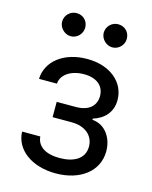

<svg xmlns="http://www.w3.org/2000/svg" viewBox="-115 -825 723 912"><g transform="rotate(15 247.0 -369.5)"><path d="M132.1 -139.2H42.6C45.5 -49.7 131 11.4 247.2 11.4C366.5 11.4 453.1 -52.6 453.1 -152C453.1 -220.2 412.3 -275.6 350.9 -279.8V-285.5C402.7 -301.5 441.8 -339.1 441.8 -400.6C441.8 -486.9 367.9 -552.6 252.8 -552.6C139.2 -552.6 58.2 -490.1 55.4 -402H143.5C146 -447.1 193.2 -478.7 257.1 -478.7C320.7 -478.7 356.5 -446.4 356.5 -397.7C356.5 -352.3 325.3 -318.2 258.5 -318.2H164.8V-242.9H258.5C325.3 -242.9 367.9 -206.3 367.9 -152C367.9 -89.8 312.9 -63.9 245.7 -63.9C180 -63.9 136 -89.8 132.1 -139.2ZM90.9 -693.2C90.9 -663.4 117.9 -636.4 147.7 -636.4C180.4 -636.4 204.5 -663.4 204.5 -693.2C204.5 -725.9 180.4 -750 147.7 -750C117.9 -750 90.9 -725.9 90.9 -693.2ZM295.5 -693.2C295.5 -663.4 322.4 -636.4 352.3 -636.4C384.9 -636.4 409.1 -663.4 409.1 -693.2C409.1 -725.9 384.9 -750 352.3 -750C322.4 -750 295.5 -725.9 295.5 -693.2Z"/></g></svg>

Font: Magic Ui Pro
Style: Regular
Weight: 400
Designer: Stefan Endress, Andreas Faust
Version: Version 1.000;FEAKit 1.0